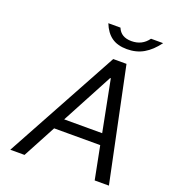

<svg xmlns="http://www.w3.org/2000/svg" viewBox="-157 -1001 993 1116"><g transform="rotate(20 340.0 -443.0)"><path d="M518 -204H233L124 0H36L418 -700H500L646 0H558ZM505 -273 443 -590H439L270 -273ZM320 -886H395Q416 -834 481 -834Q547 -834 584 -886H659Q620 -833 575 -807Q530 -781 472 -781Q414 -781 377.5 -807Q341 -833 320 -886Z"/></g></svg>

Font: Be Vietnam
Style: Italic
Weight: 400
Italic angle: -9.33299°
Designer: Gabriel Lam
Foundry: TypeRant
Version: Version 3.000